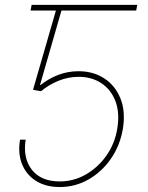

<svg xmlns="http://www.w3.org/2000/svg" viewBox="-20 -747 598 777"><path d="M221.6 9.9Q165.5 9.9 126.2 -14.6Q87 -39.1 69.4 -82.4Q51.8 -125.7 61.1 -181.8H83.8Q72.1 -107.2 109 -60Q146 -12.8 221.6 -12.8Q278.8 -12.8 327.9 -41.2Q377.1 -69.6 410.9 -117.7Q444.6 -165.8 454.5 -225.9Q465.2 -290.5 447.1 -337.7Q429 -384.9 389.9 -410.5Q350.9 -436.1 298.3 -436.1Q255.7 -436.1 215.9 -419.7Q176.1 -403.4 146.3 -377.8L113.6 -383.5L206.3 -704.5H103.7L108 -727.3H535.5L531.2 -704.5H228.7L142 -403.4H144.9Q176.8 -429 215.7 -443.9Q254.6 -458.8 298.3 -458.8Q357.2 -458.8 401.8 -429.9Q446.4 -400.9 467.5 -348.5Q488.6 -296.2 477.3 -225.9Q465.9 -158.4 429.2 -105.1Q392.4 -51.8 338.6 -21Q284.8 9.9 221.6 9.9Z"/></svg>

Font: Inter UI Thin
Style: Italic
Weight: 100
Italic angle: -9.39999°
Designer: Rasmus Andersson
Foundry: rsms
Version: 3.2;8d6f07862